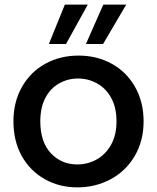

<svg xmlns="http://www.w3.org/2000/svg" viewBox="-20 -800 678 829"><path d="M265 -610H191L260 -780H359ZM425 -610H351L426 -780H525ZM314 9Q236 9 173 -26.5Q110 -62 74 -126.5Q38 -191 38 -276Q38 -360 75 -425Q112 -490 176 -525Q240 -560 319 -560Q398 -560 462 -525Q526 -490 563 -425Q600 -360 600 -276Q600 -192 562 -127Q524 -62 458.5 -26.5Q393 9 314 9ZM314 -90Q358 -90 396.5 -111Q435 -132 459 -174Q483 -216 483 -276Q483 -336 460 -377.5Q437 -419 399 -440Q361 -461 317 -461Q273 -461 235.5 -440Q198 -419 176 -377.5Q154 -336 154 -276Q154 -187 199.5 -138.5Q245 -90 314 -90Z"/></svg>

Font: Fz Poppins Med
Style: Regular
Weight: 500
Designer: Ninad Kale (Devanagari), Jonny Pinhorn (Latin)
Foundry: Indian Type Foundry
Version: Vit hóa bi Vntype.Com & FontZin.Com